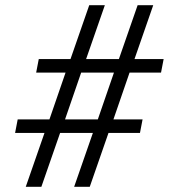

<svg xmlns="http://www.w3.org/2000/svg" viewBox="-20 -718 651 738"><path d="M337 -207H211L139 0H79L151 -207H38L48 -259H170L232 -439H119L129 -491H251L323 -698H383L311 -491H437L509 -698H569L497 -491H609L599 -439H478L416 -259H528L518 -207H397L325 0H265ZM356 -259 418 -439H292L230 -259Z"/></svg>

Font: IBM Plex Sans Cond
Style: Italic
Weight: 400
Width: 3
Italic angle: -11°
Designer: Mike Abbink, Paul van der Laan, Pieter van Rosmalen
Foundry: Bold Monday
Version: Version 1.3